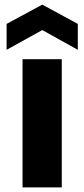

<svg xmlns="http://www.w3.org/2000/svg" viewBox="-20 -816 367 836"><path d="M78.1 0V-558.1H249V0ZM8.8 -599.1V-711.9L164.1 -795.9L318.8 -711.9V-599.1L164.1 -685.1Z"/></svg>

Font: Biathlonist
Style: Bold
Weight: 700
Designer: Go4gold
Foundry: Go4gold
Version: Version 3.010;FEAKit 1.0